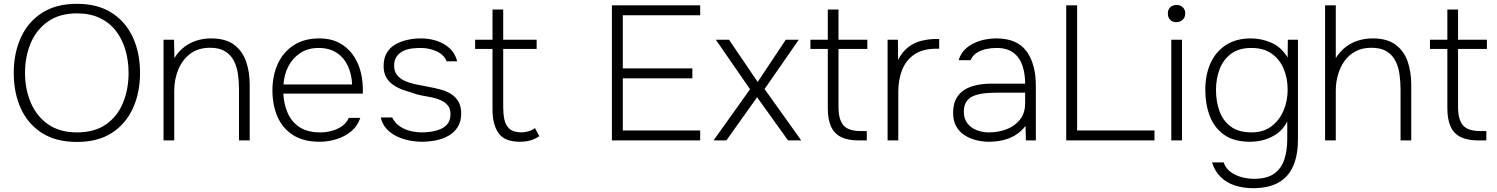

<svg xmlns="http://www.w3.org/2000/svg" viewBox="-20 -735 7838 1005"><path d="M383 8Q273 8 199.5 -39Q126 -86 89 -167.5Q52 -249 52 -353Q52 -457 89.5 -539Q127 -621 200.5 -668Q274 -715 383 -715Q492 -715 565.5 -667.5Q639 -620 676 -538.5Q713 -457 713 -353Q713 -250 675.5 -168Q638 -86 565 -39Q492 8 383 8ZM383 -42Q475 -42 535 -84Q595 -126 624 -197Q653 -268 653 -353Q653 -417 636.5 -473.5Q620 -530 587 -573Q554 -616 503 -640.5Q452 -665 383 -665Q291 -665 230.5 -622Q170 -579 140.5 -508.5Q111 -438 111 -353Q111 -269 141 -198Q171 -127 231.5 -84.5Q292 -42 383 -42Z M836 0V-527H891L893 -431Q915 -467 945 -489.5Q975 -512 1010.5 -523Q1046 -534 1084 -534Q1161 -534 1205 -501Q1249 -468 1268 -413.5Q1287 -359 1287 -292V0H1231V-267Q1231 -309 1225.5 -347.5Q1220 -386 1204 -417Q1188 -448 1158 -466.5Q1128 -485 1080 -485Q1018 -485 976.5 -454Q935 -423 913.5 -371.5Q892 -320 892 -259V0Z M1653 7Q1569 7 1514 -28Q1459 -63 1432.5 -124Q1406 -185 1406 -263Q1406 -339 1434 -400.5Q1462 -462 1517 -498Q1572 -534 1652 -534Q1710 -534 1752 -512.5Q1794 -491 1822 -455Q1850 -419 1864 -373Q1878 -327 1879 -277Q1880 -270 1879.5 -262Q1879 -254 1879 -245H1463Q1466 -187 1487 -141Q1508 -95 1549.5 -68.5Q1591 -42 1657 -42Q1685 -42 1714.5 -49.5Q1744 -57 1768.5 -73.5Q1793 -90 1806 -118H1866Q1851 -74 1817 -46.5Q1783 -19 1740 -6Q1697 7 1653 7ZM1464 -293H1823Q1821 -346 1801 -389.5Q1781 -433 1742.5 -458.5Q1704 -484 1648 -484Q1591 -484 1551 -457Q1511 -430 1489 -387Q1467 -344 1464 -293Z M2188 7Q2155 7 2120.5 0Q2086 -7 2055.5 -22Q2025 -37 2003 -61Q1981 -85 1973 -120H2033Q2047 -91 2073 -73.5Q2099 -56 2130 -49Q2161 -42 2190 -42Q2213 -42 2238.5 -46Q2264 -50 2287 -60Q2310 -70 2324 -88.5Q2338 -107 2338 -138Q2338 -166 2324 -183Q2310 -200 2288 -210Q2266 -220 2242 -225Q2217 -230 2188.5 -235Q2160 -240 2135 -250Q2111 -257 2085 -266.5Q2059 -276 2037 -291.5Q2015 -307 2001.5 -330.5Q1988 -354 1988 -389Q1988 -430 2004 -457.5Q2020 -485 2048 -501.5Q2076 -518 2111 -526Q2146 -534 2184 -534Q2227 -534 2266.5 -521Q2306 -508 2334.5 -481.5Q2363 -455 2373 -414H2318Q2304 -449 2265 -466.5Q2226 -484 2183 -484Q2163 -484 2139 -481.5Q2115 -479 2093.5 -469.5Q2072 -460 2057.5 -441Q2043 -422 2043 -391Q2043 -361 2058.5 -342Q2074 -323 2098 -312Q2122 -301 2149 -295Q2182 -288 2218 -281.5Q2254 -275 2284 -267Q2318 -258 2342.5 -242Q2367 -226 2380.5 -201.5Q2394 -177 2394 -142Q2394 -98 2375.5 -69.5Q2357 -41 2327 -24Q2297 -7 2260.5 0Q2224 7 2188 7Z M2701 7Q2621 7 2589.5 -38Q2558 -83 2558 -161V-479H2467V-527H2558V-685H2614V-527H2789V-479H2614V-173Q2614 -140 2620 -110Q2626 -80 2646 -61.5Q2666 -43 2708 -42Q2728 -42 2747.5 -48Q2767 -54 2780 -65L2803 -22Q2788 -12 2772 -5.5Q2756 1 2739 4Q2722 7 2701 7Z M3183 0V-707H3645V-655H3240V-377H3604V-325H3240V-52H3645V0Z M3715 0 3906 -268 3727 -527H3796L3946 -306L4093 -527H4161L3982 -269L4174 0H4105L3943 -226L3782 0Z M4475 0Q4419 0 4383 -17.5Q4347 -35 4330 -72.5Q4313 -110 4313 -168V-479H4222V-527H4313V-685H4369V-527H4520V-479H4369V-174Q4369 -110 4394.5 -79.5Q4420 -49 4486 -49H4517V0Z M4626 0V-527H4680L4681 -421Q4703 -465 4735 -489Q4767 -513 4805 -522Q4843 -531 4881 -531Q4884 -531 4888.5 -531Q4893 -531 4896 -531V-480H4881Q4811 -480 4767 -450.5Q4723 -421 4702.5 -370Q4682 -319 4682 -254V0Z M5155 7Q5124 7 5091 -1Q5058 -9 5030 -26.5Q5002 -44 4985.5 -73Q4969 -102 4969 -145Q4969 -189 4985 -218.5Q5001 -248 5028.5 -265Q5056 -282 5092 -289.5Q5128 -297 5166 -297H5346Q5346 -350 5331.5 -392.5Q5317 -435 5284 -459.5Q5251 -484 5196 -484Q5170 -484 5143 -478.5Q5116 -473 5094 -459.5Q5072 -446 5060 -420H4998Q5009 -456 5032 -477.5Q5055 -499 5083.5 -511.5Q5112 -524 5141 -529Q5170 -534 5194 -534Q5304 -534 5353 -467Q5402 -400 5402 -286V0H5350L5348 -76Q5327 -48 5297 -29Q5267 -10 5231 -1.5Q5195 7 5155 7ZM5156 -42Q5206 -42 5249 -58.5Q5292 -75 5319 -109Q5346 -143 5346 -195V-250H5204Q5173 -250 5142 -247.5Q5111 -245 5084 -236Q5057 -227 5041 -206.5Q5025 -186 5025 -150Q5025 -113 5044 -89Q5063 -65 5093 -53.5Q5123 -42 5156 -42Z M5561 0V-707H5618V-52H6023V0Z M6111 0V-527H6167V0ZM6138 -619Q6118 -619 6105.5 -631Q6093 -643 6093 -665Q6093 -686 6106 -697.5Q6119 -709 6139 -709Q6158 -709 6171 -697Q6184 -685 6184 -665Q6184 -644 6170.5 -631.5Q6157 -619 6138 -619Z M6539 250Q6488 250 6444.5 236Q6401 222 6370 192Q6339 162 6324 115H6385Q6396 147 6422 165.5Q6448 184 6480 192.5Q6512 201 6543 201Q6612 201 6649.5 174Q6687 147 6702.5 100Q6718 53 6718 -7V-99Q6698 -60 6666.5 -37Q6635 -14 6598 -3.5Q6561 7 6523 7Q6439 7 6387.5 -29.5Q6336 -66 6312.5 -127.5Q6289 -189 6289 -264Q6289 -343 6316 -403.5Q6343 -464 6396.5 -499Q6450 -534 6529 -534Q6581 -534 6633.5 -512Q6686 -490 6720 -434L6721 -527H6774V-5Q6774 75 6750 132Q6726 189 6674 219.5Q6622 250 6539 250ZM6531 -42Q6592 -42 6634 -73Q6676 -104 6698 -155Q6720 -206 6720 -265Q6720 -326 6699 -375.5Q6678 -425 6636 -454.5Q6594 -484 6530 -484Q6465 -484 6424 -453.5Q6383 -423 6364 -373Q6345 -323 6345 -264Q6345 -203 6363.5 -152.5Q6382 -102 6423 -72Q6464 -42 6531 -42Z M6916 0V-707H6972V-431Q6995 -467 7024.5 -489.5Q7054 -512 7090 -523Q7126 -534 7165 -534Q7241 -534 7285 -501Q7329 -468 7348 -413.5Q7367 -359 7367 -291V0H7311V-266Q7311 -307 7305.5 -346Q7300 -385 7284.5 -416Q7269 -447 7238.5 -466Q7208 -485 7158 -485Q7110 -485 7075 -466Q7040 -447 7017.5 -415.5Q6995 -384 6983.5 -343.5Q6972 -303 6972 -261V0Z M7718 0Q7662 0 7626 -17.5Q7590 -35 7573 -72.5Q7556 -110 7556 -168V-479H7465V-527H7556V-685H7612V-527H7763V-479H7612V-174Q7612 -110 7637.5 -79.5Q7663 -49 7729 -49H7760V0Z"/></svg>

Font: Onest ExtraLight
Style: Regular
Weight: 250
Designer: Dmitri Voloshin, Andrey Kudryavtsev
Foundry: Dmitri Voloshin, Andrey Kudryavtsev
Version: Version 1.000;gftools[0.9.33]